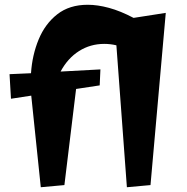

<svg xmlns="http://www.w3.org/2000/svg" viewBox="-20 -770 785 805"><path d="M151 15 111 -369 26 -356 20 -459 110 -463Q115 -539 142 -604.5Q169 -670 220 -710Q271 -750 348 -750Q389 -750 437 -737Q485 -724 540 -695L675 -716L611 6L512 15L468 -580Q443 -586 417 -586Q359 -586 311.5 -556Q264 -526 234 -470L401 -479L398 -412L299 -397L250 6Z"/></svg>

Font: Joti One
Style: Regular
Weight: 400
Designer: Eduardo Rodriguez Tunni
Foundry: Eduardo Rodriguez Tunni
Version: Version 1.002; ttfautohint (v1.8.4.7-5d5b);gftools[0.9.24]